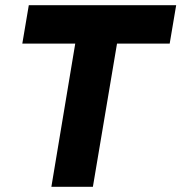

<svg xmlns="http://www.w3.org/2000/svg" viewBox="-20 -720 699 740"><path d="M178 0 270 -552H66L91 -700H659L634 -552H431L338 0Z"/></svg>

Font: Figtree ExtraBold
Style: Italic
Weight: 800
Italic angle: -9.5°
Foundry: Erik Kennedy
Version: Version 2.001;gftools[0.9.30]